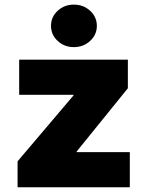

<svg xmlns="http://www.w3.org/2000/svg" viewBox="-20 -796 626 816"><path d="M54.7 0V-110.4L292.5 -390.6V-393.1H61.5V-542.5H523.4V-420.9L305.7 -151.9V-149.4H531.7V0ZM293.9 -595.7Q253.4 -595.7 225.1 -622.1Q196.8 -648.4 196.8 -686Q196.8 -724.1 225.1 -750.2Q253.4 -776.4 293.9 -776.4Q334.5 -776.4 363 -750.2Q391.6 -724.1 391.6 -686Q391.6 -648.4 363 -622.1Q334.5 -595.7 293.9 -595.7Z"/></svg>

Font: Inter 16pt Black
Style: Regular
Weight: 900
Version: Version 4.001;git-66647c0bb